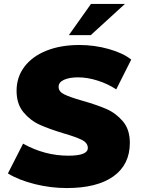

<svg xmlns="http://www.w3.org/2000/svg" viewBox="-20 -943 718 973"><path d="M20 -64 97 -215Q206 -154 327 -154Q425 -154 425 -193Q425 -219 395 -234Q365 -249 303 -267Q230 -289 182 -310.5Q134 -332 99 -374Q64 -416 64 -483Q64 -552 103.5 -604.5Q143 -657 215 -686Q287 -715 382 -715Q459 -715 531.5 -694.5Q604 -674 645 -641L569 -490Q527 -518 475 -534.5Q423 -551 376 -551Q331 -551 304 -538.5Q277 -526 277 -503Q277 -479 305 -465Q333 -451 396 -433Q470 -412 518.5 -391Q567 -370 602.5 -328.5Q638 -287 638 -219Q638 -109 555 -49.5Q472 10 318 10Q237 10 156.5 -10Q76 -30 20 -64ZM329 -765 441 -923H613L440 -765Z"/></svg>

Font: Nunito Sans Heavy Heavy
Style: Italic
Weight: 400
Italic angle: -4.541°
Designer: Vernon Adams
Foundry: Vernon Adams
Version: Version 2.002